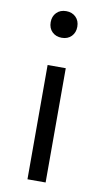

<svg xmlns="http://www.w3.org/2000/svg" viewBox="-82 -741 418 781"><g transform="rotate(10 127.0 -350.5)"><path d="M127 -701Q102 -701 87 -685.5Q72 -670 72 -646Q72 -621 87.5 -606Q103 -591 127 -591Q152 -591 167 -606.5Q182 -622 182 -646Q182 -671 166.5 -686Q151 -701 127 -701ZM165 0H90V-472H165Z"/></g></svg>

Font: Madhuban Light
Style: Regular
Weight: 300
Designer: jaikishan Patel
Foundry: MagicType
Version: Version 1.000